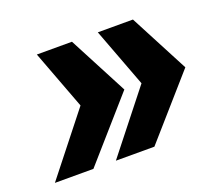

<svg xmlns="http://www.w3.org/2000/svg" viewBox="-81 -619 724 642"><g transform="rotate(-20 281.0 -298.0)"><path d="M231 -86 400 -300 321 -510H446L556 -300L368 -86ZM14 -86 183 -300 104 -510H229L339 -300L151 -86Z"/></g></svg>

Font: Saira Expanded ExtraBold
Style: Italic
Weight: 800
Width: 7
Italic angle: -12°
Designer: Hector Gatti with collaboration of the Omnibus-Type team
Foundry: Omnibus-Type
Version: Version 1.101